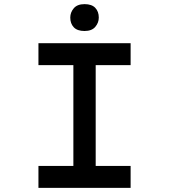

<svg xmlns="http://www.w3.org/2000/svg" viewBox="-20 -909 819 929"><path d="M166 0V-106H335V-594H166V-700H612V-594H443V-106H612V0ZM389 -759Q354 -759 337 -777Q320 -795 320 -824Q320 -849 337 -869Q354 -889 389 -889Q424 -889 441 -871Q458 -853 458 -824Q458 -799 441 -779Q424 -759 389 -759Z"/></svg>

Font: Lexend Tera
Style: Regular
Weight: 400
Designer: Bonnie Shaver-Troup, Thomas Jockin
Foundry: Lexend
Version: Version 1.007